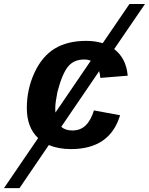

<svg xmlns="http://www.w3.org/2000/svg" viewBox="-105 -745 754 972"><path d="M261.7 -84.5Q302.2 -84.5 328.6 -110.1Q355 -135.7 370.6 -186L502.9 -161.6Q451.7 9.8 253.9 9.8Q191.4 9.8 142.1 -10.7L-6.3 207.5H-85L87.9 -45.9Q30.8 -100.1 30.8 -197.8Q30.8 -293 69.3 -376.5Q107.9 -460 172.1 -499Q236.3 -538.1 332 -538.1Q375.5 -538.1 415 -526.4L550.3 -724.6H628.9L473.1 -496.6Q534.2 -449.7 541.5 -361.8L402.8 -350.6Q401.4 -369.1 397 -384.8L205.1 -103Q225.6 -84.5 261.7 -84.5ZM174.8 -198.7Q174.8 -180.7 175.8 -175.3L354.5 -437.5Q339.4 -443.8 321.3 -443.8Q269 -443.8 239.5 -408Q210 -372.1 186 -280.8Q174.8 -224.6 174.8 -198.7Z"/></svg>

Font: Liberation Sans
Style: Bold Italic
Weight: 700
Italic angle: -12°
Designer: Steve Matteson
Foundry: Ascender Corporation
Version: Version 2.1.5